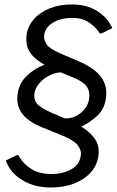

<svg xmlns="http://www.w3.org/2000/svg" viewBox="-20 -772 528 865"><path d="M346.2 -201.4Q387.9 -176 408.6 -144.3Q429.4 -112.7 423.1 -68.6Q417.5 -27.8 389.4 4.2Q361.3 36.2 315 54.4Q268.7 72.7 208.9 72.7Q136.9 72.7 83.2 41.1Q29.5 9.6 10.4 -39.1Q7.2 -43.9 6.8 -46.2Q6.5 -48.5 8.3 -49.8L54.4 -72.5Q59.3 -75.3 62.5 -72.7Q65.7 -70 67.5 -64.4Q86.7 -31.8 122.7 -9.9Q158.7 12 211.1 12Q263.5 12 301 -9.3Q338.6 -30.6 343.8 -70.1Q347.9 -94.9 330.3 -117.6Q312.7 -140.3 256 -163.4L170.4 -198.1Q104.7 -224.9 78.3 -262.2Q51.9 -299.6 59.7 -349.8Q65.7 -395.9 99.3 -429Q132.8 -462.1 180.5 -480.5Q143.5 -501.6 124.9 -523Q106.4 -544.4 101.5 -567.7Q96.6 -591.1 99.9 -615.6Q105.5 -654.4 132.6 -685.5Q159.7 -716.5 203.9 -734.3Q248.1 -752 304.2 -752Q371.1 -752 416.9 -722.8Q462.7 -693.5 481 -654.7Q484.7 -650.7 485.2 -648Q485.7 -645.3 482.1 -643.3L438.9 -622Q433.3 -619.5 429.4 -622Q425.5 -624.5 424.4 -629.4Q405.2 -655.5 376.8 -673.4Q348.3 -691.4 308.5 -691.4Q252.8 -691.4 218.3 -669.9Q183.9 -648.4 179 -613.9Q176.5 -593.9 189.4 -573.4Q202.3 -552.9 250.9 -531.6L330.7 -497.6Q405.8 -465.8 435.5 -425.1Q465.2 -384.5 457.3 -330Q450.6 -280.7 418.9 -251Q387.2 -221.4 346.2 -201.4ZM271.3 -238.8Q297 -237.1 320.8 -248.5Q344.7 -260 361.1 -280.5Q377.5 -301 381 -324.4Q384.1 -344.4 380.3 -361.4Q376.5 -378.3 360 -393.7Q343.5 -409.2 307 -424.1L252.9 -446.2Q223.8 -443.8 198.1 -429.7Q172.4 -415.6 155.5 -394.8Q138.5 -373.9 135.1 -351.2Q131.6 -324.9 145.4 -306.4Q159.2 -287.9 211.5 -264.4L271.3 -238.8Z"/></svg>

Font: Libre Franklin Thin
Style: Italic
Weight: 100
Italic angle: -8°
Designer: Pablo Impallari, Rodrigo Fuenzalida, Nhung Nguyen
Foundry: Impallari Type
Version: Version 3.000